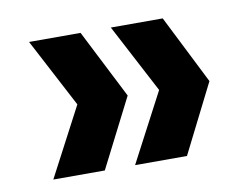

<svg xmlns="http://www.w3.org/2000/svg" viewBox="-50 -536 619 481"><g transform="rotate(-10 260.0 -295.0)"><path d="M181 -120H50L142 -295L50 -470H181L270 -295ZM390 -120H258L350 -295L258 -470H390L478 -295Z"/></g></svg>

Font: DM Sans 20pt ExtraBold
Style: Regular
Weight: 800
Version: Version 4.004;gftools[0.9.30]